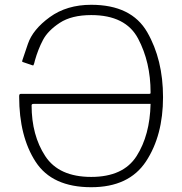

<svg xmlns="http://www.w3.org/2000/svg" viewBox="-20 -772 761 802"><path d="M361 -709Q279 -709 229.5 -676.5Q180 -644 159.5 -605Q139 -566 126 -520Q123 -506 120 -500Q119 -498 116.5 -499Q114 -500 113 -500L75 -513Q72 -514 72.5 -516.5Q73 -519 74 -522Q76 -528 96.5 -588.5Q117 -649 188 -700.5Q259 -752 361 -752Q529 -752 595 -637.5Q661 -523 661 -366Q661 -206 590 -98Q519 10 361 10Q198 10 129 -96Q60 -202 60 -369Q60 -375 61.5 -377.5Q63 -380 68 -380H603Q607 -380 608 -381Q609 -382 609 -386Q609 -512 557 -610.5Q505 -709 361 -709ZM120 -338Q112 -338 112 -332Q112 -207 169 -120Q226 -33 361 -33Q495 -33 550.5 -120Q606 -207 609 -338Z"/></svg>

Font: Morrison Thin
Style: Regular
Weight: 100
Designer: Pablo Impallari, Rodrigo Fuenzalida (Modified by Dan O. Williams)
Version: Version 0.03;June 6, 2019;FontCreator 11.5.0.2425 64-bit; tt